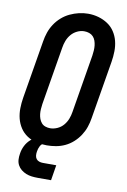

<svg xmlns="http://www.w3.org/2000/svg" viewBox="-101 -805 702 1058"><g transform="rotate(10 250.0 -276.5)"><path d="M205 8Q175 8 146.5 1.5Q118 -5 94.5 -20.5Q71 -36 55.5 -59.5Q40 -83 33 -110.5Q26 -138 26.5 -168Q27 -198 32 -228L86 -552Q90 -578 98.5 -603Q107 -628 122 -651Q137 -674 158 -692.5Q179 -711 203.5 -722.5Q228 -734 253.5 -740Q279 -746 305 -746Q335 -746 363 -738Q391 -730 414.5 -714.5Q438 -699 453.5 -675.5Q469 -652 476 -624.5Q483 -597 482.5 -567Q482 -537 477 -507L423 -183Q419 -157 410.5 -132Q402 -107 387 -84Q372 -61 351.5 -42.5Q331 -24 306.5 -12.5Q282 -1 256 3.5Q230 8 205 8ZM207 -88Q227 -88 247 -97Q267 -106 281 -122.5Q295 -139 302.5 -158.5Q310 -178 313 -198L367 -523Q369 -537 370 -551.5Q371 -566 369.5 -579.5Q368 -593 363.5 -606Q359 -619 350 -628.5Q341 -638 328 -642.5Q315 -647 300 -647Q280 -647 260.5 -637.5Q241 -628 227.5 -612Q214 -596 206.5 -576.5Q199 -557 196 -537L142 -212Q140 -198 139 -183.5Q138 -169 139.5 -155.5Q141 -142 145.5 -129.5Q150 -117 158.5 -107Q167 -97 180 -92.5Q193 -88 207 -88ZM187 193Q170 193 153.5 191Q137 189 122 183Q107 177 94.5 167Q82 157 74.5 143Q67 129 66 112.5Q65 96 68 79Q71 56 82 34Q93 12 111.5 -4Q130 -20 153.5 -26.5Q177 -33 199 -33L194 0Q186 0 179 6Q172 12 168 19.5Q164 27 161.5 35Q159 43 158 51Q156 62 157 73Q158 84 164 92Q170 100 180 103.5Q190 107 201 107H276L262 193Z"/></g></svg>

Font: Iosevka Curly Oblique
Style: Bold
Weight: 700
Italic angle: -9°
Monospace: yes
Designer: Belleve Invis
Foundry: Belleve Invis
Version: Version 11.1.0; ttfautohint (v1.8.3)